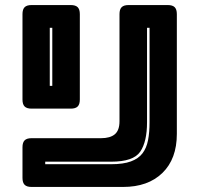

<svg xmlns="http://www.w3.org/2000/svg" viewBox="-20 -740 784 760"><path d="M69 -36V-157Q69 -176 77.5 -184.5Q86 -193 105 -193H380Q416 -193 434.5 -208.5Q453 -224 453 -260V-684Q453 -703 461.5 -711.5Q470 -720 489 -720H644Q663 -720 671.5 -711.5Q680 -703 680 -684V-210Q680 -111 623 -55.5Q566 0 467 0H105Q86 0 77.5 -8.5Q69 -17 69 -36ZM260 -310H105Q86 -310 77.5 -318.5Q69 -327 69 -346V-684Q69 -703 77.5 -711.5Q86 -720 105 -720H260Q279 -720 287.5 -711.5Q296 -703 296 -684V-346Q296 -327 287.5 -318.5Q279 -310 260 -310ZM187 -400V-630H177V-400ZM420 -90Q468 -90 498 -101Q528 -112 544 -133Q560 -154 566 -185Q572 -216 572 -256V-630H562V-256Q562 -179 535 -139.5Q508 -100 420 -100H159V-90Z"/></svg>

Font: Bungee Inline
Style: Regular
Weight: 400
Version: Version 1.000;PS 1.0;hotconv 1.0.72;makeotf.lib2.5.5900